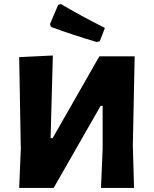

<svg xmlns="http://www.w3.org/2000/svg" viewBox="-20 -921 753 941"><path d="M279 -901Q366 -849 494 -784L469 -719L454 -715Q336 -750 230 -789L225 -803L265 -897ZM74 0 82 -191 74 -641 239 -649 228 -244H238L467 -645H640L631 -207L637 0H475L483 -191V-402H473L243 0Z"/></svg>

Font: Alegreya Sans ExtraBold
Style: Regular
Weight: 800
Designer: Juan Pablo del Peral
Foundry: Huerta Tipografica
Version: Version 2.007